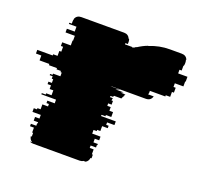

<svg xmlns="http://www.w3.org/2000/svg" viewBox="-142 -629 771 737"><g transform="rotate(20 243.5 -260.0)"><path d="M494 -444H532V-424H530V-404H495V-389H504V-369H496V-349H478V-344H415V-337Q415 -335 414.5 -333Q414 -331 413 -329H436Q431 -310 410 -310H281Q277 -310 273.5 -310Q270 -310 267 -309H307Q302 -308 298 -307Q294 -306 289 -304H322Q319 -303 313 -299H332L326 -294H331Q325 -288 322 -279H292Q290 -275 290 -274H280Q280 -273 279.5 -272Q279 -271 279 -269H291Q290 -267 290 -264.5Q290 -262 289 -259H295V-244H281V-234H295V-219H310V-199H288V-194H272V-189H332V-174H302V-164H312V-154H289V-134H276V-129H263V-114H297V-99H279V-84H297V-79H295V-69H273V-59H289V-39H293V-24H289Q287 -10 276 -4H267Q262 0 253 0H63Q54 0 49 -4H58Q47 -10 45 -24H49V-39H45V-59H29V-69H51V-79H53V-84H35V-99H53V-114H19V-129H32V-134H45V-154H68V-164H58V-174H88V-189H28V-194H44V-199H66V-219H51V-234H37V-244H51V-259H45V-269H33V-274H43V-279H73V-294H68V-299H50V-304H17V-309H-23V-329H-45V-344H18V-349H36V-369H44V-389H35V-404H70V-424H72V-444H34V-459H66V-479H35V-484H45V-493Q45 -498 47 -504H46Q53 -520 71 -520H246Q263 -520 270 -504H272Q274 -498 274 -493V-484H264V-479H295V-476L299 -479H301Q303 -481 305 -482Q307 -483 308 -484H310Q330 -497 349 -504H351Q371 -512 391 -516Q411 -520 433 -520H481Q499 -520 506 -504H504Q506 -498 506 -493V-484H505V-479H503V-459H494Z"/></g></svg>

Font: Rubik Glitch
Style: Regular
Weight: 400
Designer: Hubert and Fischer, NaN
Foundry: Hubert and Fischer, NaN
Version: Version 2.200